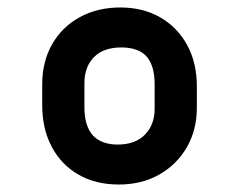

<svg xmlns="http://www.w3.org/2000/svg" viewBox="-20 -782 640 514"><path d="M302 -762Q363 -762 409 -735.5Q455 -709 481 -661.5Q507 -614 507 -550V-494Q507 -434 480 -387.5Q453 -341 406 -314.5Q359 -288 298 -288Q236 -288 190 -314.5Q144 -341 118.5 -389Q93 -437 93 -501V-556Q93 -617 119.5 -663.5Q146 -710 193.5 -736Q241 -762 302 -762ZM305 -655Q257 -655 231.5 -629Q206 -603 206 -559V-494Q206 -445 229 -419Q252 -395 295 -395Q342 -395 368 -421.5Q394 -448 394 -491V-556Q394 -604 374 -629Q352 -655 305 -655Z"/></svg>

Font: Recursive Sn Lnr St
Style: Bold
Weight: 700
Version: Version 1.079;hotconv 1.0.112;makeotfexe 2.5.65598; ttfautoh